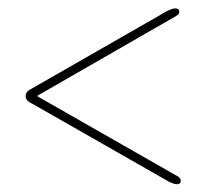

<svg xmlns="http://www.w3.org/2000/svg" viewBox="-20 -576 513 468"><path d="M420.5 -135.5Q420.5 -127 411 -127Q406.5 -127 402.2 -128.8Q398 -130.5 392 -133L59 -323Q42.5 -330 42.5 -342Q42.5 -353.5 59 -361L388 -549.5Q401 -555.5 407 -555.5Q417 -555.5 417 -547Q417 -540.5 405 -534.5L70 -342L409 -148.5Q420.5 -143.5 420.5 -135.5Z"/></svg>

Font: Fraunces 72pt S000 Light
Style: Regular
Weight: 300
Version: Version 1.000; ttfautohint (v1.8.3)